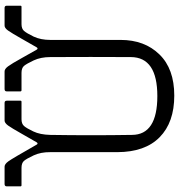

<svg xmlns="http://www.w3.org/2000/svg" viewBox="9 -788 789 847"><g transform="rotate(-90 403.5 -364.5)"><path d="M714.8 -738.8H792Q801.8 -738.8 801.8 -729V-668.9Q801.8 -664.1 796.9 -664.1H720.2Q700.2 -664.1 690.4 -652.8Q680.7 -641.6 665.5 -610.4Q650.9 -579.1 650.9 -537.1V-227.1Q650.9 -121.1 586.9 -55.7Q523.4 9.8 405.3 9.8Q287.1 9.8 221.7 -54.7Q156.2 -119.1 155.8 -241.2V-537.1Q156.2 -579.1 141.6 -610.4Q127 -641.6 117.2 -653.3Q107.4 -664.1 86.9 -664.1H9.8Q4.9 -664.1 4.9 -668.9V-729Q4.9 -738.8 15.1 -738.8H91.8Q103 -738.8 115.2 -722.2Q127.4 -705.6 189 -597.2Q193.8 -589.4 199.2 -597.2Q210.4 -616.2 236.3 -662.1Q262.2 -708 273.4 -723.6Q285.2 -739.3 295.9 -738.8H373Q382.8 -738.8 382.8 -729V-668.9Q382.8 -664.1 377.9 -664.1H300.8Q280.8 -664.1 271 -652.8Q261.2 -641.6 247.1 -611.8Q232.9 -582 231.9 -537.1Q229 -356.9 231.9 -176.8Q232.4 -64.9 403.3 -64.9Q574.2 -64.9 575.2 -181.2Q576.2 -359.4 575.2 -537.1Q575.2 -579.1 560.5 -610.4Q545.9 -641.6 536.1 -653.3Q526.4 -664.1 505.9 -664.1H429.2Q424.3 -664.1 423.8 -668.9V-729Q423.8 -738.8 434.1 -738.8H511.2Q522.5 -739.3 534.2 -723.6Q545.9 -708 571.3 -662.1Q597.2 -616.2 607.9 -597.2Q612.8 -589.4 618.2 -597.2Q629.4 -616.2 655.3 -662.1Q681.2 -708 692.4 -723.6Q703.6 -739.3 714.8 -738.8Z"/></g></svg>

Font: BrevierViennese-Regular
Style: Regular
Weight: 400
Designer: Johannes Lang & Ellmer Stefan
Foundry: Johannes Lang & Ellmer Stefan
Version: Version 1.001;PS 001.001;hotconv 1.0.70;makeotf.lib2.5.58329